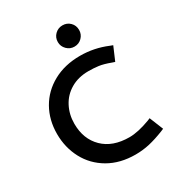

<svg xmlns="http://www.w3.org/2000/svg" viewBox="-213 -1047 1104 1194"><g transform="rotate(-30 339.0 -450.0)"><path d="M50 0ZM50 -343.8Q50 -246.2 93.1 -165Q136.2 -83.8 218.1 -36.2Q300 11.2 410 11.2Q462.5 11.2 511.2 0Q560 -11.2 620 -35L637.5 -42.5L597.5 -141.2L580 -133.8Q492.5 -101.2 431.2 -101.2Q311.2 -101.2 243.1 -168.1Q175 -235 175 -345Q175 -411.2 203.8 -466.2Q232.5 -521.2 286.9 -553.1Q341.2 -585 413.8 -585Q451.2 -585 485 -580.6Q518.8 -576.2 568.8 -557.5L587.5 -551.2L628.8 -647.5L608.8 -655Q516.2 -693.8 416.2 -693.8Q306.2 -693.8 223.1 -648.1Q140 -602.5 95 -523.1Q50 -443.8 50 -343.8ZM340 -836.2Q340 -868.8 362.5 -890.6Q385 -912.5 416.2 -912.5Q448.8 -912.5 470.6 -890.6Q492.5 -868.8 492.5 -836.2Q492.5 -805 470.6 -782.5Q448.8 -760 416.2 -760Q385 -760 362.5 -782.5Q340 -805 340 -836.2Z"/></g></svg>

Font: Cambay
Style: Bold
Weight: 700
Designer: Pooja Saxena
Foundry: Pooja Saxena
Version: Version 1.096;PS 001.096;hotconv 1.0.70;makeotf.lib2.5.58329